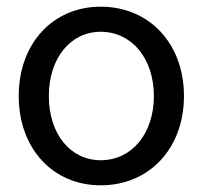

<svg xmlns="http://www.w3.org/2000/svg" viewBox="-20 -542 606 574"><path d="M281 12C427 12 530 -99 530 -255C530 -411 427 -522 281 -522C137 -522 36 -411 36 -255C36 -99 137 12 281 12ZM281 -63C190 -63 126 -142 126 -255C126 -367 190 -447 281 -447C374 -447 440 -367 440 -255C440 -142 374 -63 281 -63Z"/></svg>

Font: Alpha Lyrae Medium
Style: Regular
Weight: 500
Designer: Nikolay Petroussenko, Plamen Motev
Foundry: Fontfabric LLC
Version: Version 1.000;hotconv 1.0.109;makeotfexe 2.5.65596